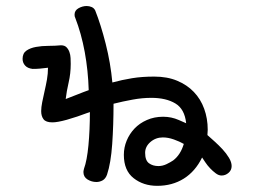

<svg xmlns="http://www.w3.org/2000/svg" viewBox="-20 -641 845 635"><path d="M228.5 -583Q226.6 -585.9 226.6 -592.8Q226.6 -606.4 239.7 -613.8Q252.9 -621.1 266.6 -621.1Q275.4 -621.1 283.2 -617.7Q291 -614.3 294.9 -606.4Q313.5 -559.6 329.6 -496.1Q345.7 -432.6 351.6 -368.2Q383.8 -377 416.5 -382.3Q449.2 -387.7 490.2 -387.7Q533.2 -387.7 565.9 -374Q598.6 -360.4 621.1 -336.9Q643.6 -313.5 655.3 -281.2Q667 -249 667 -211.9Q667 -207 666.5 -203.1Q666 -199.2 666 -194.3Q675.8 -185.5 689.5 -173.3Q703.1 -161.1 715.8 -147.5Q728.5 -133.8 737.3 -119.1Q746.1 -104.5 746.1 -91.8Q746.1 -78.1 735.8 -69.3Q725.6 -60.5 712.9 -60.5Q703.1 -60.5 693.4 -67.9Q683.6 -75.2 674.8 -84.5Q666 -93.8 659.2 -104Q652.3 -114.3 648.4 -120.1Q626 -74.2 587.9 -50.3Q549.8 -26.4 500 -26.4Q454.1 -26.4 421.9 -51.8Q389.6 -77.1 389.6 -128.9Q389.6 -153.3 398.9 -175.8Q408.2 -198.2 424.8 -215.8Q441.4 -233.4 465.8 -244.1Q490.2 -254.9 519.5 -254.9Q546.9 -254.9 571.3 -244.1L595.7 -233.4Q590.8 -280.3 560.1 -298.8Q529.3 -317.4 480.5 -317.4Q450.2 -317.4 418.5 -311.5Q386.7 -305.7 355.5 -297.9Q355.5 -227.5 351.1 -164.6Q346.7 -101.6 334 -63.5Q329.1 -49.8 319.3 -44.4Q309.6 -39.1 298.8 -39.1Q283.2 -39.1 269.5 -47.4Q255.9 -55.7 255.9 -72.3Q255.9 -75.2 257.8 -83Q267.6 -109.4 272.5 -160.6Q277.3 -211.9 277.3 -270.5Q186.5 -236.3 153.3 -236.3Q131.8 -236.3 124 -246.6Q116.2 -256.8 116.2 -273.4Q116.2 -286.1 119.6 -303.2Q123 -320.3 127.4 -339.4Q131.8 -358.4 135.3 -377.9Q138.7 -397.5 138.7 -417Q123 -415 112.3 -414.1Q101.6 -413.1 87.9 -413.1Q71.3 -415 63 -424.3Q54.7 -433.6 54.7 -446.3Q54.7 -464.8 67.4 -473.6Q80.1 -482.4 99.1 -485.8Q118.2 -489.3 140.1 -489.3Q162.1 -489.3 181.6 -491.2Q193.4 -491.2 199.7 -484.9Q206.1 -478.5 209.5 -469.2Q212.9 -460 213.4 -449.2Q213.9 -438.5 213.9 -429.7Q213.9 -397.5 207 -368.2Q200.2 -338.9 197.3 -313.5L237.3 -329.1Q247.1 -333 255.9 -336.4Q264.6 -339.8 273.4 -342.8Q271.5 -407.2 260.3 -468.8Q249 -530.3 228.5 -583ZM552.7 -110.4Q577.1 -128.9 587.9 -165Q574.2 -172.9 555.2 -179.7Q536.1 -186.5 518.6 -186.5Q495.1 -186.5 477.5 -171.4Q460 -156.2 460 -135.7Q460 -110.4 472.7 -101.1Q485.4 -91.8 503.9 -91.8Q517.6 -91.8 530.8 -98.1Q543.9 -104.5 552.7 -110.4Z"/></svg>

Font: Gamja Flower
Style: Regular
Weight: 400
Designer: YoonDesign Inc.
Foundry: YoonDesign Inc.
Version: Version 3.00;build 20171102